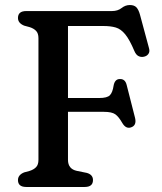

<svg xmlns="http://www.w3.org/2000/svg" viewBox="-20 -744 646 764"><path d="M425.5 -700Q448.5 -700 463.8 -712Q479 -724 496.5 -724Q514 -724 522.8 -714.8Q531.5 -705.5 537 -685.5L573 -552Q577 -538 570.2 -529Q563.5 -520 551 -518Q540.5 -516 530.8 -521Q521 -526 514.5 -541.5Q495.5 -586.5 478.2 -607.5Q461 -628.5 440.8 -634.5Q420.5 -640.5 392.5 -640.5H250.5V-354H374.5Q406.5 -354 417.2 -365Q428 -376 432 -403Q436.5 -428.5 455.5 -429.5Q478 -431 484 -406L517.5 -274.5Q524.5 -244.5 501 -237Q481 -230.5 467 -254Q452.5 -279.5 438.8 -289.2Q425 -299 393.5 -299H250.5V-108Q250.5 -71.5 286 -64L325.5 -56Q350 -49 350 -27.5Q350 0 317 0H84.5Q51.5 0 51.5 -27.5Q51.5 -48 76 -58L98 -64Q114 -69 123.5 -78.8Q133 -88.5 133 -108V-592Q133 -611.5 123.5 -621.2Q114 -631 98 -636L76 -642Q51.5 -652 51.5 -672.5Q51.5 -700 84.5 -700Z"/></svg>

Font: Fraunces 9pt S100
Style: Regular
Weight: 400
Version: Version 1.000; ttfautohint (v1.8.3)